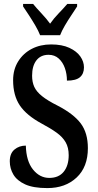

<svg xmlns="http://www.w3.org/2000/svg" viewBox="-20 -951 499 981"><path d="M222 10Q150 10 108.5 -9Q67 -28 48.5 -59Q30 -90 30 -127Q30 -167 54 -187Q78 -207 112 -207Q114 -128 148.5 -85Q183 -42 232 -42Q280 -42 305.5 -73.5Q331 -105 331 -158Q331 -197 315.5 -224Q300 -251 269.5 -273Q239 -295 194 -319Q116 -361 81.5 -412Q47 -463 47 -541Q47 -596 73 -637.5Q99 -679 142.5 -701.5Q186 -724 241 -724Q297 -724 334.5 -706.5Q372 -689 390.5 -662.5Q409 -636 409 -607Q409 -574 388.5 -556.5Q368 -539 322 -539Q322 -573 311.5 -603Q301 -633 280 -652Q259 -671 228 -671Q188 -671 166 -642.5Q144 -614 144 -564Q144 -532 155 -507.5Q166 -483 194.5 -460Q223 -437 275 -411Q356 -369 392.5 -320.5Q429 -272 429 -194Q429 -98 371.5 -44Q314 10 222 10ZM185 -771Q176 -794 160.5 -820.5Q145 -847 128 -873Q111 -899 98 -918V-931H149Q167 -909 192 -882.5Q217 -856 236 -830Q254 -856 279.5 -882.5Q305 -909 324 -931H374V-918Q362 -899 344.5 -873Q327 -847 311.5 -820.5Q296 -794 287 -771Z"/></svg>

Font: Noto Serif Bengali ExtraCondensed SemiBold
Style: Regular
Weight: 600
Width: 2
Designer: Juan Bruce, Universal Thirst, Indian Type Foundry and the Monotype Design Team.
Foundry: Monotype Imaging Inc.
Version: Version 2.003; ttfautohint (v1.8.4.7-5d5b)